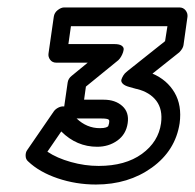

<svg xmlns="http://www.w3.org/2000/svg" viewBox="-20 -744 522 514"><path d="M53.2 -342.8 124 -445.8Q128.4 -452.1 136.5 -456.1Q144.5 -460 151.9 -459L161.1 -522.9Q162.6 -533.7 171.9 -541L214.8 -576.2H130.9Q120.1 -576.2 114.3 -584Q108.4 -591.8 109.9 -601.1L124 -699.2Q125.5 -710 134.5 -717Q143.6 -724.1 151.9 -724.1H460Q470.7 -724.1 476.8 -716.3Q482.9 -708.5 481.9 -699.2L471.2 -623Q469.7 -613.8 460 -604L388.2 -546.9Q427.2 -530.3 447.3 -496.1Q467.3 -461.9 460.9 -414.1Q449.7 -340.8 386.7 -295.4Q323.7 -250 236.8 -250Q183.6 -250 134.5 -266.6Q85.4 -283.2 55.2 -312Q48.8 -317.4 48.6 -326.9Q48.3 -336.4 53.2 -342.8ZM106.9 -337.9Q132.3 -320.8 169.7 -310.3Q207 -299.8 244.1 -299.8Q315.4 -299.8 359.9 -332Q404.3 -364.3 411.1 -414.1Q416 -450.7 398.7 -473.9Q381.3 -497.1 346.2 -505.9H345.2L326.2 -511.2Q313.5 -514.6 308.3 -520.3Q303.2 -525.9 305.2 -531.5Q307.1 -537.1 310.5 -542.5Q314 -547.9 317.9 -550.8L321.8 -554.2L421.9 -633.8L428.2 -673.8H169.9L163.1 -626H286.1Q299.8 -626 305.9 -621.6Q312 -617.2 311 -610.8Q310.1 -604.5 307.1 -598.1Q304.2 -591.8 300.8 -587.4L296.9 -583L210 -512.2L205.1 -477.1H257.8Q288.6 -477.1 307.4 -460.2Q326.2 -443.4 321.8 -414.1Q317.4 -384.3 294.2 -367.7Q271 -351.1 240.2 -351.1Q185.1 -351.1 144 -392.1ZM185.1 -426.8Q212.4 -400.9 247.1 -400.9Q258.3 -400.9 263.7 -402.8Q269 -404.8 269.8 -406.5Q270.5 -408.2 272 -414.1Q272.5 -417.5 272.5 -419.9Q272.5 -422.4 270.8 -423.8Q269 -425.3 264.4 -426Q259.8 -426.8 251 -426.8Z"/></svg>

Font: Trueno ExtraBold Outline
Style: Italic
Weight: 800
Width: 6
Designer: Julieta Ulanovsky
Foundry: Julieta Ulanovsky
Version: Version 3.001b | FøM Fix